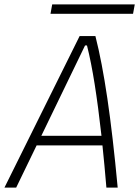

<svg xmlns="http://www.w3.org/2000/svg" viewBox="-32 -859 638 879"><path d="M-11.7 0 332.5 -693.8H404.8Q434.6 -577.1 459.5 -408.4Q484.4 -239.7 506.8 0H455.1Q446.3 -105 437 -193.4H135.7L42 0ZM157.2 -237.3H432.6Q417.5 -372.1 401.4 -473.6Q385.3 -575.2 366.2 -650.9H357.4ZM199.2 -795.9 207 -838.9H585L577.1 -795.9Z"/></svg>

Font: CaskaydiaCove NF ExtraLight
Style: Italic
Weight: 200
Italic angle: -10°
Designer: Aaron Bell
Foundry: Saja Typeworks
Version: Version 2111.001; VTT 6.35;Nerd Fonts 3.2.1